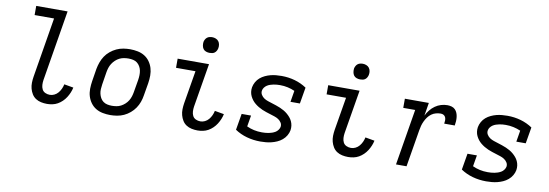

<svg xmlns="http://www.w3.org/2000/svg" viewBox="-56 -1117 4312 1507"><g transform="rotate(10 2100.0 -363.5)"><path d="M350 8Q326 8 302.5 3Q279 -2 260 -14.5Q241 -27 229 -46.5Q217 -66 211 -88.5Q205 -111 205.5 -135Q206 -159 210 -184L289 -662H134V-735H384L291 -172Q288 -152 289 -133Q290 -114 298 -98Q306 -82 323 -74Q340 -66 360 -66Q378 -66 395.5 -74.5Q413 -83 425.5 -98Q438 -113 446 -130.5Q454 -148 458 -167L532 -154Q528 -134 519.5 -113.5Q511 -93 499 -74Q487 -55 470.5 -39Q454 -23 434.5 -12Q415 -1 393 3.5Q371 8 350 8Z M854 8Q823 8 793 2Q763 -4 738.5 -19Q714 -34 697 -57.5Q680 -81 671.5 -109Q663 -137 663.5 -168Q664 -199 669 -230L685 -330Q690 -357 699.5 -383.5Q709 -410 724.5 -433.5Q740 -457 763 -476Q786 -495 812 -507Q838 -519 865.5 -523.5Q893 -528 919 -528Q950 -528 980 -522Q1010 -516 1034.5 -501Q1059 -486 1076 -462.5Q1093 -439 1101.5 -411Q1110 -383 1110 -352Q1110 -321 1105 -290L1088 -190Q1084 -163 1074.5 -136.5Q1065 -110 1049 -86.5Q1033 -63 1010.5 -44Q988 -25 962 -13Q936 -1 908 3.5Q880 8 854 8ZM854 -66Q872 -66 890.5 -69Q909 -72 925.5 -80.5Q942 -89 957 -102.5Q972 -116 982 -132.5Q992 -149 997.5 -166.5Q1003 -184 1006 -202L1023 -302Q1026 -321 1026.5 -340Q1027 -359 1023.5 -376.5Q1020 -394 1011 -409.5Q1002 -425 988.5 -435.5Q975 -446 957 -450Q939 -454 920 -454Q902 -454 883.5 -451Q865 -448 848 -439.5Q831 -431 816.5 -417.5Q802 -404 791.5 -387.5Q781 -371 775.5 -353.5Q770 -336 767 -318L751 -218Q748 -199 747 -180Q746 -161 750 -143.5Q754 -126 762.5 -110.5Q771 -95 785 -84.5Q799 -74 817 -70Q835 -66 854 -66Z M1550 8Q1526 8 1502.5 3Q1479 -2 1460 -14.5Q1441 -27 1429 -46.5Q1417 -66 1411 -88.5Q1405 -111 1405.5 -135Q1406 -159 1410 -184L1454 -447H1299V-520H1549L1491 -172Q1488 -152 1489 -133Q1490 -114 1498 -98Q1506 -82 1523 -74Q1540 -66 1560 -66Q1578 -66 1595.5 -74.5Q1613 -83 1625.5 -98Q1638 -113 1646 -130.5Q1654 -148 1658 -167L1732 -154Q1728 -134 1719.5 -113.5Q1711 -93 1699 -74Q1687 -55 1670.5 -39Q1654 -23 1634.5 -12Q1615 -1 1593 3.5Q1571 8 1550 8ZM1537 -608Q1523 -608 1509 -613Q1495 -618 1487 -629Q1479 -640 1476.5 -655Q1474 -670 1476 -685Q1478 -695 1483.5 -705Q1489 -715 1497.5 -721.5Q1506 -728 1516.5 -730.5Q1527 -733 1538 -733Q1552 -733 1566 -727.5Q1580 -722 1588.5 -711Q1597 -700 1599.5 -685Q1602 -670 1599 -655Q1597 -645 1591.5 -635Q1586 -625 1577.5 -618.5Q1569 -612 1558.5 -610Q1548 -608 1537 -608Z M2050 8Q1994 8 1942 -6.5Q1890 -21 1847 -50L1869 -180H1944L1929 -91Q1957 -78 1987 -71.5Q2017 -65 2050 -65Q2063 -65 2076.5 -66Q2090 -67 2103.5 -69.5Q2117 -72 2130 -76.5Q2143 -81 2155 -88Q2167 -95 2176 -107Q2185 -119 2188 -132Q2191 -151 2181.5 -166Q2172 -181 2157.5 -190.5Q2143 -200 2126 -205.5Q2109 -211 2091.5 -216.5Q2074 -222 2057 -227.5Q2040 -233 2024 -240Q2008 -247 1993 -256Q1978 -265 1964.5 -276Q1951 -287 1940.5 -300.5Q1930 -314 1922.5 -329.5Q1915 -345 1912.5 -363Q1910 -381 1913 -400Q1917 -422 1928.5 -442.5Q1940 -463 1957.5 -478Q1975 -493 1996.5 -503Q2018 -513 2039.5 -518.5Q2061 -524 2083 -526Q2105 -528 2127 -528Q2182 -528 2233 -513.5Q2284 -499 2327 -470L2305 -340H2230L2245 -430Q2218 -442 2188.5 -448.5Q2159 -455 2127 -455Q2114 -455 2101.5 -454Q2089 -453 2076 -450.5Q2063 -448 2049.5 -443.5Q2036 -439 2024.5 -431.5Q2013 -424 2004.5 -412.5Q1996 -401 1994 -388Q1991 -370 2000.5 -354.5Q2010 -339 2024.5 -329.5Q2039 -320 2056 -314.5Q2073 -309 2090 -303.5Q2107 -298 2124 -292.5Q2141 -287 2157 -280Q2173 -273 2188 -264.5Q2203 -256 2216.5 -244.5Q2230 -233 2241 -220Q2252 -207 2259.5 -191Q2267 -175 2269.5 -157Q2272 -139 2269 -120Q2265 -98 2253 -77.5Q2241 -57 2222.5 -41.5Q2204 -26 2182.5 -16.5Q2161 -7 2139 -1.5Q2117 4 2094.5 6Q2072 8 2050 8Z M2750 8Q2726 8 2702.5 3Q2679 -2 2660 -14.5Q2641 -27 2629 -46.5Q2617 -66 2611 -88.5Q2605 -111 2605.5 -135Q2606 -159 2610 -184L2654 -447H2499V-520H2749L2691 -172Q2688 -152 2689 -133Q2690 -114 2698 -98Q2706 -82 2723 -74Q2740 -66 2760 -66Q2778 -66 2795.5 -74.5Q2813 -83 2825.5 -98Q2838 -113 2846 -130.5Q2854 -148 2858 -167L2932 -154Q2928 -134 2919.5 -113.5Q2911 -93 2899 -74Q2887 -55 2870.5 -39Q2854 -23 2834.5 -12Q2815 -1 2793 3.5Q2771 8 2750 8ZM2737 -608Q2723 -608 2709 -613Q2695 -618 2687 -629Q2679 -640 2676.5 -655Q2674 -670 2676 -685Q2678 -695 2683.5 -705Q2689 -715 2697.5 -721.5Q2706 -728 2716.5 -730.5Q2727 -733 2738 -733Q2752 -733 2766 -727.5Q2780 -722 2788.5 -711Q2797 -700 2799.5 -685Q2802 -670 2799 -655Q2797 -645 2791.5 -635Q2786 -625 2777.5 -618.5Q2769 -612 2758.5 -610Q2748 -608 2737 -608Z M3131 0 3205 -447H3110V-520H3301L3284 -416Q3295 -439 3312 -460.5Q3329 -482 3351 -497.5Q3373 -513 3398 -520.5Q3423 -528 3448 -528Q3465 -528 3481.5 -523.5Q3498 -519 3509.5 -507.5Q3521 -496 3527 -481Q3533 -466 3535 -449.5Q3537 -433 3536 -415.5Q3535 -398 3532 -381H3448Q3450 -393 3450.5 -406Q3451 -419 3446.5 -430.5Q3442 -442 3431.5 -448Q3421 -454 3408 -454Q3390 -454 3370.5 -449Q3351 -444 3334.5 -432Q3318 -420 3306 -403.5Q3294 -387 3285.5 -369Q3277 -351 3272 -332.5Q3267 -314 3264 -295L3215 0Z M3850 8Q3794 8 3742 -6.5Q3690 -21 3647 -50L3669 -180H3744L3729 -91Q3757 -78 3787 -71.5Q3817 -65 3850 -65Q3863 -65 3876.5 -66Q3890 -67 3903.5 -69.5Q3917 -72 3930 -76.5Q3943 -81 3955 -88Q3967 -95 3976 -107Q3985 -119 3988 -132Q3991 -151 3981.5 -166Q3972 -181 3957.5 -190.5Q3943 -200 3926 -205.5Q3909 -211 3891.5 -216.5Q3874 -222 3857 -227.5Q3840 -233 3824 -240Q3808 -247 3793 -256Q3778 -265 3764.5 -276Q3751 -287 3740.5 -300.5Q3730 -314 3722.5 -329.5Q3715 -345 3712.5 -363Q3710 -381 3713 -400Q3717 -422 3728.5 -442.5Q3740 -463 3757.5 -478Q3775 -493 3796.5 -503Q3818 -513 3839.5 -518.5Q3861 -524 3883 -526Q3905 -528 3927 -528Q3982 -528 4033 -513.5Q4084 -499 4127 -470L4105 -340H4030L4045 -430Q4018 -442 3988.5 -448.5Q3959 -455 3927 -455Q3914 -455 3901.5 -454Q3889 -453 3876 -450.5Q3863 -448 3849.5 -443.5Q3836 -439 3824.5 -431.5Q3813 -424 3804.5 -412.5Q3796 -401 3794 -388Q3791 -370 3800.5 -354.5Q3810 -339 3824.5 -329.5Q3839 -320 3856 -314.5Q3873 -309 3890 -303.5Q3907 -298 3924 -292.5Q3941 -287 3957 -280Q3973 -273 3988 -264.5Q4003 -256 4016.5 -244.5Q4030 -233 4041 -220Q4052 -207 4059.5 -191Q4067 -175 4069.5 -157Q4072 -139 4069 -120Q4065 -98 4053 -77.5Q4041 -57 4022.5 -41.5Q4004 -26 3982.5 -16.5Q3961 -7 3939 -1.5Q3917 4 3894.5 6Q3872 8 3850 8Z"/></g></svg>

Font: Iosevka HT Extended
Style: Italic
Weight: 400
Width: 7
Italic angle: -9°
Monospace: yes
Designer: Belleve Invis
Foundry: Belleve Invis
Version: Version 32.3.0; ttfautohint (v1.8.4)